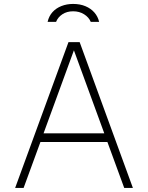

<svg xmlns="http://www.w3.org/2000/svg" viewBox="-20 -932 734 952"><path d="M55 0 319.5 -723H375L639 0H596L512.5 -228H180.5L97 0ZM196 -271H497L346.5 -682.5ZM216 -823.5Q222.5 -852 240.2 -871.8Q258 -891.5 284.5 -902Q311 -912.5 342.5 -912.5Q377 -912.5 403.8 -901.2Q430.5 -890 448 -870Q465.5 -850 471.5 -823.5H430Q420.5 -846.5 397 -861.2Q373.5 -876 342.5 -876Q311.5 -876 289.2 -861.2Q267 -846.5 258 -823.5Z"/></svg>

Font: Public Sans Thin Thin
Style: Regular
Weight: 250
Version: Version 2.001